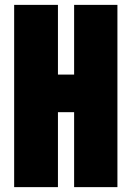

<svg xmlns="http://www.w3.org/2000/svg" viewBox="-20 -768 540 788"><path d="M38.1 0V-748H217.8V-461.9H284.2V-748H461.9V0H284.2V-307.6H217.8V0Z"/></svg>

Font: GenEi Gothic M Heavy
Style: Regular
Weight: 800
Designer: o_tamon (Modified); [Source Han Sans]
Ryoko NISHIZUKA  (kana & ideographs); Paul D. Hunt (Latin, Greek & Cyrillic); Wenl
Version: Version 1.1a;Original Version 1.004